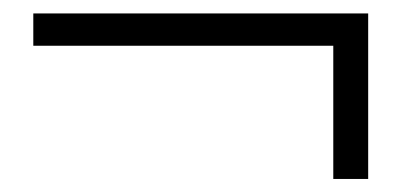

<svg xmlns="http://www.w3.org/2000/svg" viewBox="-20 -448 615 290"><path d="M30.3 -427.7H536.1V-177.7H483.4V-378.9H30.3Z"/></svg>

Font: GenYoMin JP Regular
Style: Regular
Weight: 400
Version: Version 1.001;PS 1;hotconv 16.6.51;makeotf.lib2.5.65220 DEVE